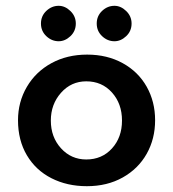

<svg xmlns="http://www.w3.org/2000/svg" viewBox="-20 -630 595 661"><path d="M280 -442Q349 -442 402.5 -412.5Q456 -383 485 -331.5Q514 -280 514 -216Q514 -152 485 -100.5Q456 -49 402.5 -19Q349 11 279 11Q211 11 157 -16.5Q103 -44 72.5 -95.5Q42 -147 42 -216Q42 -279 72.5 -331Q103 -383 157 -412.5Q211 -442 280 -442ZM277 -81Q331 -81 365.5 -119Q400 -157 400 -215Q400 -273 365.5 -311.5Q331 -350 277 -350Q225 -350 190 -310.5Q155 -271 155 -215Q155 -158 190 -119.5Q225 -81 277 -81ZM182 -610Q204 -610 222.5 -592Q241 -574 241 -549Q241 -523 222.5 -505.5Q204 -488 182 -488Q158 -488 139.5 -505.5Q121 -523 121 -549Q121 -575 139.5 -592.5Q158 -610 182 -610ZM374 -610Q396 -610 414.5 -592Q433 -574 433 -549Q433 -523 414.5 -505.5Q396 -488 374 -488Q350 -488 331.5 -505.5Q313 -523 313 -549Q313 -575 331.5 -592.5Q350 -610 374 -610Z"/></svg>

Font: Josefin Sans SemiBold
Style: Regular
Weight: 600
Designer: Santiago Orozco
Foundry: Typemade
Version: Version 2.000